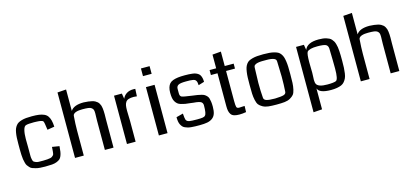

<svg xmlns="http://www.w3.org/2000/svg" viewBox="-72 -1305 4423 2057"><g transform="rotate(-15 2139.5 -277.0)"><path d="M480 -381 401 -368 391 -436Q387 -459 382 -466Q369 -480 311 -482Q298 -483 281 -483Q215 -483 194 -476Q172 -472 161.5 -431.5Q151 -391 151 -332L152 -248Q152 -230 152 -199Q152 -159 152 -142.5Q152 -126 156.5 -105.5Q161 -85 166.5 -80Q172 -75 187.5 -68Q203 -61 221 -60.5Q239 -60 272 -60Q299 -60 318 -62Q337 -64 350.5 -66.5Q364 -69 372.5 -76Q381 -83 386 -88Q391 -93 393 -104.5Q395 -116 396 -124.5Q397 -133 398 -150Q399 -167 400 -178L480 -165Q477 -126 473.5 -103.5Q470 -81 461.5 -59.5Q453 -38 440 -27Q427 -16 404.5 -7Q382 2 352 4.5Q322 7 277 7Q245 7 219 5Q193 3 172 -3Q151 -9 135.5 -14.5Q120 -20 108 -34Q96 -48 88 -58.5Q80 -69 74.5 -92Q69 -115 66 -131Q63 -147 61.5 -180Q60 -213 60 -236Q60 -259 60 -302Q60 -341 61.5 -369.5Q63 -398 67.5 -424.5Q72 -451 79 -468Q86 -485 98 -500.5Q110 -516 125.5 -524.5Q141 -533 163.5 -539.5Q186 -546 213 -548.5Q240 -551 276 -551Q323 -551 354.5 -546.5Q386 -542 410.5 -531Q435 -520 449 -500Q463 -480 470.5 -451.5Q478 -423 480 -381Z M1035 0H939V-325Q939 -343 940 -369.5Q941 -396 941 -405Q941 -430 937 -443Q933 -456 920 -466.5Q907 -477 883 -480Q859 -483 817 -483Q798 -483 780.5 -481Q763 -479 747.5 -474Q732 -469 722 -459.5Q712 -450 712 -438Q705 -350 705 -279V0H608V-726L705 -733V-495Q740 -551 850 -551Q879 -550 902 -547Q925 -544 943.5 -539.5Q962 -535 975.5 -527.5Q989 -520 998.5 -511.5Q1008 -503 1015 -490.5Q1022 -478 1026 -466.5Q1030 -455 1032 -437.5Q1034 -420 1035 -405.5Q1036 -391 1036 -369Q1036 -360 1035.5 -339Q1035 -318 1035 -307Z M1423 -548 1419 -466Q1400 -469 1384 -469Q1349 -469 1327.5 -462Q1306 -455 1295 -438.5Q1284 -422 1280.5 -400.5Q1277 -379 1277 -344Q1277 -324 1278.5 -285.5Q1280 -247 1280 -230V0H1184V-536H1271L1281 -476Q1296 -511 1327 -530Q1358 -549 1401 -549Q1412 -549 1423 -548Z M1634 0H1538V-536H1634ZM1634 -743V-658H1538V-743Z M2176 -148Q2176 -102 2166 -72Q2156 -42 2132 -24Q2108 -6 2074.5 0.5Q2041 7 1989 7Q1959 7 1940.5 6.5Q1922 6 1898 4Q1874 2 1860 -2Q1846 -6 1829.5 -13Q1813 -20 1803.5 -31Q1794 -42 1786 -57Q1778 -72 1774.5 -93Q1771 -114 1771 -140L1847 -160Q1851 -104 1857 -89Q1866 -69 1894 -64Q1915 -60 1982 -60Q2022 -60 2042 -63.5Q2062 -67 2069 -77Q2088 -93 2088 -187Q2088 -201 2082.5 -211Q2077 -221 2068.5 -226Q2060 -231 2045 -235Q2030 -239 2018 -240Q2006 -241 1986.5 -243Q1967 -245 1956 -247Q1920 -250 1897.5 -254Q1875 -258 1852 -265Q1829 -272 1816 -283Q1803 -294 1792.5 -311Q1782 -328 1777.5 -352Q1773 -376 1773 -409Q1773 -444 1780.5 -468.5Q1788 -493 1802 -509Q1816 -525 1840.5 -534Q1865 -543 1896 -547Q1927 -551 1971 -551Q1999 -551 2017 -550Q2035 -549 2056 -546.5Q2077 -544 2090.5 -539Q2104 -534 2117 -525.5Q2130 -517 2137.5 -504Q2145 -491 2149.5 -472.5Q2154 -454 2154 -430L2089 -410Q2087 -429 2085.5 -440Q2084 -451 2078 -460Q2072 -469 2065.5 -473Q2059 -477 2043.5 -480Q2028 -483 2012.5 -483.5Q1997 -484 1968 -484Q1905 -484 1883 -471.5Q1861 -459 1861 -431V-381Q1861 -349 1880 -340.5Q1899 -332 1983 -321Q1992 -319 1997 -319Q2030 -315 2050 -311.5Q2070 -308 2092 -302.5Q2114 -297 2125.5 -289.5Q2137 -282 2148.5 -270Q2160 -258 2165 -241Q2170 -224 2173 -201.5Q2176 -179 2176 -148Z M2507 -68 2505 0Q2464 7 2431 7Q2395 7 2372 -0.5Q2349 -8 2337.5 -25Q2326 -42 2321.5 -63Q2317 -84 2317 -116V-481H2244V-536H2317V-688L2412 -696V-536H2511V-481H2412V-149Q2412 -96 2417.5 -80.5Q2423 -65 2446 -65Q2468 -65 2507 -68Z M2843 -60Q2912 -62 2939.5 -70.5Q2967 -79 2967 -105Q2972 -175 2972 -267Q2972 -297 2969.5 -353.5Q2967 -410 2967 -437Q2967 -445 2964.5 -452Q2962 -459 2956 -463.5Q2950 -468 2943.5 -471.5Q2937 -475 2926 -477Q2915 -479 2907.5 -480.5Q2900 -482 2886 -482.5Q2872 -483 2864.5 -483Q2857 -483 2842.5 -483Q2828 -483 2820.5 -483Q2813 -483 2799 -482.5Q2785 -482 2777.5 -480.5Q2770 -479 2759 -477Q2748 -475 2742 -471.5Q2736 -468 2729.5 -463.5Q2723 -459 2720.5 -452Q2718 -445 2718 -437Q2718 -410 2715.5 -353.5Q2713 -297 2713 -267Q2713 -175 2719 -105Q2719 -79 2747.5 -69.5Q2776 -60 2843 -60ZM2842 7Q2788 7 2752 3Q2716 -1 2689.5 -16Q2663 -31 2649.5 -48Q2636 -65 2628 -101.5Q2620 -138 2618.5 -173.5Q2617 -209 2617 -272Q2617 -320 2618 -351.5Q2619 -383 2623.5 -413.5Q2628 -444 2634.5 -463Q2641 -482 2653.5 -499Q2666 -516 2682 -524.5Q2698 -533 2722 -539.5Q2746 -546 2774.5 -548.5Q2803 -551 2842.5 -551Q2882 -551 2910.5 -548.5Q2939 -546 2963.5 -539.5Q2988 -533 3003.5 -524.5Q3019 -516 3031.5 -499Q3044 -482 3050.5 -463Q3057 -444 3061.5 -413.5Q3066 -383 3067 -351.5Q3068 -320 3068 -272Q3068 -209 3066.5 -173.5Q3065 -138 3057 -101.5Q3049 -65 3035 -48Q3021 -31 2995 -16Q2969 -1 2933 3Q2897 7 2842 7Z M3642 -264Q3642 -219 3640.5 -188Q3639 -157 3634.5 -126Q3630 -95 3621 -75.5Q3612 -56 3597.5 -38.5Q3583 -21 3562 -12Q3541 -3 3512.5 2Q3484 7 3447 7Q3318 7 3299 -50V182L3203 189V-536H3290L3300 -477Q3329 -551 3456 -551Q3482 -551 3503 -548.5Q3524 -546 3541.5 -540.5Q3559 -535 3572.5 -528Q3586 -521 3596.5 -509Q3607 -497 3614 -485Q3621 -473 3626.5 -454Q3632 -435 3635 -417Q3638 -399 3639.5 -373Q3641 -347 3641.5 -322.5Q3642 -298 3642 -264ZM3546 -296Q3545 -394 3543 -426Q3541 -460 3517.5 -471.5Q3494 -483 3424 -483Q3336 -483 3311 -455Q3297 -435 3297 -338Q3297 -319 3298 -280.5Q3299 -242 3299 -225Q3299 -208 3297.5 -181Q3296 -154 3296 -144Q3296 -114 3305.5 -97Q3315 -80 3343.5 -70Q3372 -60 3424 -60Q3495 -60 3520 -71Q3547 -84 3547 -203Q3547 -221 3546.5 -252.5Q3546 -284 3546 -296Z M4205 0H4109V-325Q4109 -343 4110 -369.5Q4111 -396 4111 -405Q4111 -430 4107 -443Q4103 -456 4090 -466.5Q4077 -477 4053 -480Q4029 -483 3987 -483Q3968 -483 3950.5 -481Q3933 -479 3917.5 -474Q3902 -469 3892 -459.5Q3882 -450 3882 -438Q3875 -350 3875 -279V0H3778V-726L3875 -733V-495Q3910 -551 4020 -551Q4049 -550 4072 -547Q4095 -544 4113.5 -539.5Q4132 -535 4145.5 -527.5Q4159 -520 4168.5 -511.5Q4178 -503 4185 -490.5Q4192 -478 4196 -466.5Q4200 -455 4202 -437.5Q4204 -420 4205 -405.5Q4206 -391 4206 -369Q4206 -360 4205.5 -339Q4205 -318 4205 -307Z"/></g></svg>

Font: Myanmar Chatu
Style: Regular
Weight: 400
Designer: Danh Hong
Foundry: Google Inc.
Version: Version 2.00 November 20, 2015